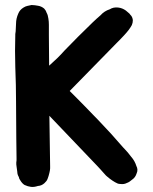

<svg xmlns="http://www.w3.org/2000/svg" viewBox="-20 -648 609 766"><path d="M524 14Q532 29 525 44Q520 60 508 68Q502 73 497 76.5Q492 80 486 82Q475 88 460 86Q454 86 449 84Q444 82 439 79Q434 76 428.5 72.5Q423 69 418 65Q412 60 407 56Q402 52 398 47Q393 42 389 37Q385 32 381 28L369 15L177 -186L180 15V24Q180 28 179 32.5Q178 37 177 42Q174 55 170 65Q168 71 164.5 75Q161 79 157 83Q146 93 131 94Q116 99 103.5 97.5Q91 96 78 90Q68 84 60 70Q58 66 57 65Q57 64 55 58Q49 48 49 38Q48 32 47.5 27Q47 22 46 16Q45 12 45 8Q45 4 45 0Q46 -5 46 -8.5Q46 -12 46 -17L45 -96L44 -243Q44 -307 41 -381Q40 -417 40 -445Q40 -473 41 -508V-512Q43 -523 43 -533.5Q43 -544 44 -554Q44 -574 53 -594Q59 -609 74 -618Q82 -623 89.5 -624.5Q97 -626 106 -628Q113 -628 119.5 -627Q126 -626 132 -625Q145 -623 156 -614Q159 -611 161.5 -607Q164 -603 166 -597Q171 -589 173 -574Q174 -568 174.5 -562Q175 -556 175 -549V-508L176 -386Q192 -400 207.5 -415Q223 -430 238 -447Q265 -475 291.5 -501.5Q318 -528 345 -554L348 -557Q356 -565 364.5 -572.5Q373 -580 381 -587Q396 -604 418 -611Q432 -620 451 -618Q460 -617 467.5 -614Q475 -611 482 -606Q487 -601 492 -597.5Q497 -594 500 -589Q508 -582 510 -568Q510 -557 506 -548Q503 -543 500 -538Q497 -533 493 -528Q488 -522 484 -517Q480 -512 475 -507Q471 -502 466.5 -498Q462 -494 458 -489L445 -476L258 -285Q273 -270 289.5 -253.5Q306 -237 321 -221.5Q336 -206 349 -192.5Q362 -179 371 -170Q398 -142 423 -114.5Q448 -87 472 -59L475 -56Q483 -48 490 -39.5Q497 -31 503 -23Q518 -6 524 14Z"/></svg>

Font: BM JUA
Style: Regular
Weight: 400
Designer: BONGJIN KIM, JAEHYUN KEUM, JUHEE TAE
Foundry: WOOWA BROTHERS Corporation.
Version: Version 1.100